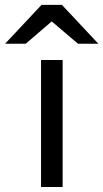

<svg xmlns="http://www.w3.org/2000/svg" viewBox="-81 -752 415 772"><path d="M232.4 -576.2Q206.1 -598.6 127 -666Q100.6 -643.6 22.5 -576.2Q1 -576.2 -60.5 -576.2Q-24.4 -615.2 85.9 -732.4Q106.4 -732.4 168 -732.4Q204.1 -693.4 314.5 -576.2Q293.9 -576.2 232.4 -576.2ZM84 0Q84 -127.9 84 -510.7Q105.5 -510.7 170.9 -510.7Q170.9 -382.8 170.9 0Q149.4 0 84 0Z"/></svg>

Font: Overpass
Style: Regular
Weight: 400
Designer: Delve Withrington, Thomas Jockin
Version: Version 3.000;DELV;Overpass; ttfautohint (v1.5)